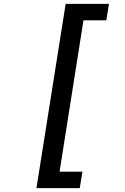

<svg xmlns="http://www.w3.org/2000/svg" viewBox="-20 -826 642 985"><path d="M316.9 -806.2H539.1L525.4 -721.7H408.2L285.6 54.7H402.8L389.2 139.2H167Z"/></svg>

Font: Hack
Style: Bold Italic
Weight: 700
Italic angle: -11°
Monospace: yes
Designer: Christopher Simpkins
Foundry: Christopher Simpkins
Version: Version 2.017; ttfautohint (v1.4.1) -l 4 -r 80 -G 350 -x 0 -